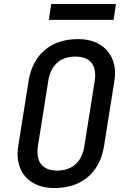

<svg xmlns="http://www.w3.org/2000/svg" viewBox="-20 -937 640 967"><path d="M254 10Q190 10 145.5 -16.5Q101 -43 81.5 -90.5Q62 -138 72 -202L124 -529Q140 -629 205 -684.5Q270 -740 373 -740Q437 -740 481.5 -713.5Q526 -687 546 -639.5Q566 -592 556 -529L504 -202Q488 -101 422.5 -45.5Q357 10 254 10ZM268 -78Q325 -78 360.5 -110Q396 -142 405 -202L457 -529Q466 -588 441 -620Q416 -652 359 -652Q302 -652 267 -620Q232 -588 223 -529L171 -202Q162 -142 187 -110Q212 -78 268 -78ZM226 -837 238 -917H564L552 -837Z"/></svg>

Font: JetBrains Mono NL Medium
Style: Italic
Weight: 500
Italic angle: -9°
Monospace: yes
Designer: Philipp Nurullin, Konstantin Bulenkov
Foundry: JetBrains
Version: Version 2.305; ttfautohint (v1.8.4.7-5d5b)